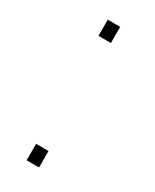

<svg xmlns="http://www.w3.org/2000/svg" viewBox="-123 -464 406 503"><g transform="rotate(30 80.0 -212.5)"><path d="M86.4 -49.8H48.8V0H86.4ZM86.4 -425.3H48.8V-376.5H86.4Z"/></g></svg>

Font: SaysetthaMai Thin
Style: Regular
Weight: 100
Designer: John M. Durdin
Foundry: Lao Script for Windows
Version: Version 1.101